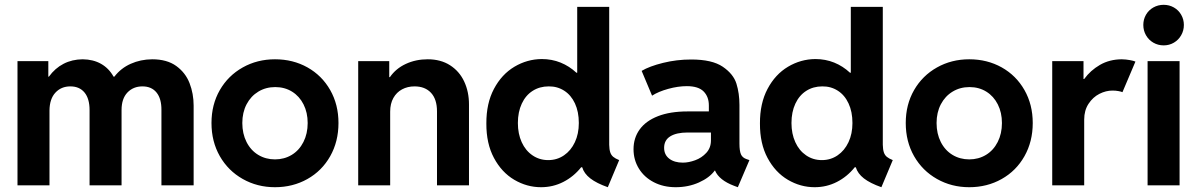

<svg xmlns="http://www.w3.org/2000/svg" viewBox="-20 -781 5047 809"><path d="M53.7 -523.4H183.6V-458H186Q211.9 -493.7 247.8 -512.2Q283.7 -530.8 328.1 -531.2Q372.6 -530.8 405.8 -512Q439 -493.2 458.5 -458H461.9Q489.3 -493.7 530.8 -512.2Q572.3 -530.8 621.1 -531.2Q683.6 -531.2 722.7 -502.9Q761.7 -474.6 778.8 -430.4Q795.9 -386.2 795.9 -335.9V0H660.2V-317.4Q660.6 -365.2 639.6 -391.1Q618.7 -417 580.1 -417Q541.5 -417 516.8 -391.1Q492.2 -365.2 492.2 -317.4V0H357.4V-317.4Q357.4 -365.2 336.2 -391.1Q314.9 -417 276.4 -417Q237.8 -417 213.4 -390.6Q189 -364.3 188.5 -315.4V0H53.7Z M871.1 -262.7Q871.1 -340.3 906.2 -401.4Q941.4 -462.4 1002.7 -496.8Q1064 -531.2 1138.7 -531.2Q1214.4 -531.2 1275.4 -497.1Q1336.4 -462.9 1371.3 -401.6Q1406.2 -340.3 1406.2 -262.7Q1406.2 -184.6 1371.3 -122.8Q1336.4 -61 1275.1 -26.6Q1213.9 7.8 1138.7 7.8Q1064 7.8 1002.7 -26.9Q941.4 -61.5 906.2 -123Q871.1 -184.6 871.1 -262.7ZM1276.4 -262.7Q1276.4 -306.6 1259 -341.1Q1241.7 -375.5 1210.7 -394.8Q1179.7 -414.1 1139.6 -414.1Q1100.1 -414.1 1068.6 -395Q1037.1 -376 1019 -341.6Q1001 -307.1 1001 -262.7Q1001 -217.8 1018.8 -182.6Q1036.6 -147.5 1068.1 -128.4Q1099.6 -109.4 1138.7 -109.4Q1177.7 -109.4 1209.2 -128.4Q1240.7 -147.5 1258.5 -182.6Q1276.4 -217.8 1276.4 -262.7Z M1489.3 -523.4H1620.1V-456.1H1623Q1647.9 -492.2 1689.9 -511.7Q1731.9 -531.2 1782.2 -531.2Q1836.9 -531.2 1876.2 -506.1Q1915.5 -481 1935.8 -437.7Q1956.1 -394.5 1956.1 -340.8V0H1821.3V-311.5Q1821.3 -362.8 1796.1 -389.9Q1771 -417 1726.6 -417Q1697.3 -417 1674.1 -404.5Q1650.9 -392.1 1637.5 -368.2Q1624 -344.2 1624 -310.5V0H1489.3Z M2433.1 -76.2H2428.7Q2397 -36.6 2353.5 -14.4Q2310.1 7.8 2259.8 7.8Q2200.2 7.8 2147 -23.4Q2093.8 -54.7 2061.3 -115.5Q2028.8 -176.3 2029.3 -260.7Q2028.8 -345.2 2061.3 -406.5Q2093.8 -467.8 2147.5 -499.8Q2201.2 -531.7 2262.7 -532.2Q2305.2 -532.2 2342 -517.3Q2378.9 -502.4 2408.7 -474.6H2412.1V-752H2546.9V-170.9Q2547.4 -150.9 2551.3 -139.2Q2555.2 -127.4 2564 -120.1Q2572.8 -112.8 2588.9 -106.4L2541 7.8Q2493.7 -8.8 2467.3 -29.3Q2440.9 -49.8 2433.1 -76.2ZM2418.9 -262.7Q2418.9 -310.1 2402.6 -345.2Q2386.2 -380.4 2357.2 -398.9Q2328.1 -417.5 2292 -417Q2253.9 -417 2224.4 -398.2Q2194.8 -379.4 2178.5 -344.2Q2162.1 -309.1 2162.1 -262.7Q2162.1 -217.3 2178.2 -181.9Q2194.3 -146.5 2223.6 -126.5Q2252.9 -106.4 2290 -106.4Q2327.1 -106.4 2356.4 -126.5Q2385.7 -146.5 2402.3 -181.9Q2418.9 -217.3 2418.9 -262.7Z M2649.4 -152.3Q2649.4 -199.7 2675.3 -235.6Q2701.2 -271.5 2752.4 -291.5Q2803.7 -311.5 2877 -311.5H2966.8V-336.9Q2966.8 -373.5 2944.6 -395.8Q2922.4 -418 2874 -418Q2836.9 -418 2795.4 -406.5Q2753.9 -395 2727.5 -377.9L2683.6 -482.4Q2716.8 -502 2773.9 -516.1Q2831.1 -530.3 2892.6 -530.3Q2980.5 -530.3 3025.4 -499.8Q3070.3 -469.2 3083 -428.5Q3095.7 -387.7 3095.7 -338.9V-175.8Q3095.7 -145 3102.1 -130.6Q3108.4 -116.2 3126 -110.4L3137.7 -106.4L3088.9 7.8L3073.2 2Q3009.8 -22 2992.7 -62.5H2991.7Q2969.7 -32.2 2925 -12.2Q2880.4 7.8 2827.1 7.8Q2775.4 7.8 2734.9 -13.2Q2694.3 -34.2 2671.9 -70.8Q2649.4 -107.4 2649.4 -152.3ZM2857.4 -95.7Q2881.3 -95.7 2908.9 -105.7Q2936.5 -115.7 2956.1 -137Q2975.6 -158.2 2975.6 -189.5V-222.7H2877.9Q2830.1 -222.7 2804.2 -206.5Q2778.3 -190.4 2778.3 -158.2Q2778.3 -128.9 2800 -112.3Q2821.8 -95.7 2857.4 -95.7Z M3585.9 -76.2H3581.5Q3549.8 -36.6 3506.3 -14.4Q3462.9 7.8 3412.6 7.8Q3353 7.8 3299.8 -23.4Q3246.6 -54.7 3214.1 -115.5Q3181.6 -176.3 3182.1 -260.7Q3181.6 -345.2 3214.1 -406.5Q3246.6 -467.8 3300.3 -499.8Q3354 -531.7 3415.5 -532.2Q3458 -532.2 3494.9 -517.3Q3531.7 -502.4 3561.5 -474.6H3564.9V-752H3699.7V-170.9Q3700.2 -150.9 3704.1 -139.2Q3708 -127.4 3716.8 -120.1Q3725.6 -112.8 3741.7 -106.4L3693.8 7.8Q3646.5 -8.8 3620.1 -29.3Q3593.8 -49.8 3585.9 -76.2ZM3571.8 -262.7Q3571.8 -310.1 3555.4 -345.2Q3539.1 -380.4 3510 -398.9Q3481 -417.5 3444.8 -417Q3406.7 -417 3377.2 -398.2Q3347.7 -379.4 3331.3 -344.2Q3314.9 -309.1 3314.9 -262.7Q3314.9 -217.3 3331.1 -181.9Q3347.2 -146.5 3376.5 -126.5Q3405.8 -106.4 3442.9 -106.4Q3480 -106.4 3509.3 -126.5Q3538.6 -146.5 3555.2 -181.9Q3571.8 -217.3 3571.8 -262.7Z M3796.4 -262.7Q3796.4 -340.3 3831.5 -401.4Q3866.7 -462.4 3928 -496.8Q3989.3 -531.2 4064 -531.2Q4139.6 -531.2 4200.7 -497.1Q4261.7 -462.9 4296.6 -401.6Q4331.5 -340.3 4331.5 -262.7Q4331.5 -184.6 4296.6 -122.8Q4261.7 -61 4200.4 -26.6Q4139.2 7.8 4064 7.8Q3989.3 7.8 3928 -26.9Q3866.7 -61.5 3831.5 -123Q3796.4 -184.6 3796.4 -262.7ZM4201.7 -262.7Q4201.7 -306.6 4184.3 -341.1Q4167 -375.5 4136 -394.8Q4105 -414.1 4064.9 -414.1Q4025.4 -414.1 3993.9 -395Q3962.4 -376 3944.3 -341.6Q3926.3 -307.1 3926.3 -262.7Q3926.3 -217.8 3944.1 -182.6Q3961.9 -147.5 3993.4 -128.4Q4024.9 -109.4 4064 -109.4Q4103 -109.4 4134.5 -128.4Q4166 -147.5 4183.8 -182.6Q4201.7 -217.8 4201.7 -262.7Z M4413.6 -523.4H4545.4V-448.2H4548.3Q4574.7 -484.4 4614.7 -507.6Q4654.8 -530.8 4706.5 -531.2Q4724.6 -530.8 4740.7 -527.8Q4756.8 -524.9 4764.2 -521.5L4709.5 -392.6Q4704.6 -395 4692.6 -397.2Q4680.7 -399.4 4667.5 -399.4Q4639.6 -399.4 4612.3 -385.5Q4585 -371.6 4566.7 -343.8Q4548.3 -315.9 4548.3 -277.3V0H4413.6Z M4815.4 -523.4H4950.2V0H4815.4ZM4797.4 -675.8Q4797.4 -699.2 4808.6 -718.8Q4819.8 -738.3 4839.6 -749.5Q4859.4 -760.7 4883.3 -760.7Q4906.7 -760.7 4926.3 -749.5Q4945.8 -738.3 4957 -718.8Q4968.3 -699.2 4968.3 -675.8Q4968.3 -652.3 4957 -632.6Q4945.8 -612.8 4926.3 -601.3Q4906.7 -589.8 4883.3 -589.8Q4859.4 -589.8 4839.6 -601.3Q4819.8 -612.8 4808.6 -632.6Q4797.4 -652.3 4797.4 -675.8Z"/></svg>

Font: Reddit Sans Vanilla
Style: Bold
Weight: 700
Designer: Stephen Hutchings
Foundry: Reddit
Version: Version 1.013